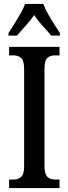

<svg xmlns="http://www.w3.org/2000/svg" viewBox="-20 -951 346 971"><path d="M26 0V-43H49Q71 -43 86.5 -56Q102 -69 102 -110V-602Q102 -645 86.5 -658Q71 -671 49 -671H26V-714H281V-671H258Q234 -671 219.5 -658Q205 -645 205 -602V-111Q205 -70 220 -56.5Q235 -43 258 -43H281V0ZM23 -784Q36 -803 52 -829Q68 -855 83.5 -882Q99 -909 107 -931H199Q207 -909 222 -882Q237 -855 253.5 -829Q270 -803 283 -784V-771H239Q219 -795 195 -821Q171 -847 153 -875Q134 -847 110 -821Q86 -795 66 -771H23Z"/></svg>

Font: Noto Serif Thai ExtraCondensed Medium
Style: Regular
Weight: 500
Width: 2
Designer: Monotype Design Team
Foundry: Monotype Imaging Inc.
Version: Version 2.002; ttfautohint (v1.8.4.7-5d5b)